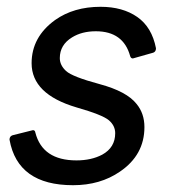

<svg xmlns="http://www.w3.org/2000/svg" viewBox="-20 -535 513 565"><path d="M195 10Q32 10 8 -124Q8 -134 17 -137L77 -152Q83 -152 84 -145Q105 -63 205 -63Q249 -63 281 -80Q319 -101 319 -143Q319 -165 300.5 -181Q282 -197 205 -219Q73 -258 73 -349Q73 -426 142 -476Q197 -515 276 -515Q341 -515 384 -485Q427 -455 439 -393Q439 -383 431 -380L371 -363Q365 -363 363 -370Q343 -443 262 -443Q221 -443 192 -425Q156 -403 156 -364Q156 -343 174.5 -326Q193 -309 273 -287.5Q353 -266 382 -229Q405 -201 405 -161Q405 -79 333 -30Q275 10 195 10Z"/></svg>

Font: YamahaIndonesia935. App
Style: Italic
Weight: 400
Italic angle: -10°
Designer: Dalton Maag Ltd
Foundry: Dalton Maag Ltd
Version: Version 1.002; January 01, 2024; Regular/Italic